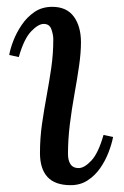

<svg xmlns="http://www.w3.org/2000/svg" viewBox="-20 -531 364 562"><path d="M133 -511Q175 -511 196 -482.5Q217 -454 217 -407Q217 -377 211.5 -338.5Q206 -300 198 -256Q190 -212 184.5 -167.5Q179 -123 179 -81Q179 -61 186.5 -50Q194 -39 210 -39Q227 -39 247.5 -61Q268 -83 283 -136L311 -130Q307 -109 297.5 -84.5Q288 -60 273 -38.5Q258 -17 236.5 -3Q215 11 187 11Q141 11 119 -13Q97 -37 97 -83Q97 -127 103 -168.5Q109 -210 116.5 -250.5Q124 -291 130 -332Q136 -373 136 -416Q136 -429 130.5 -445Q125 -461 108 -461Q92 -461 71 -439Q50 -417 35 -364L7 -370Q10 -388 19 -411.5Q28 -435 43.5 -458Q59 -481 81 -496Q103 -511 133 -511Z"/></svg>

Font: Lora
Style: Italic
Weight: 400
Italic angle: -3°
Designer: Olga Karpushina, Alexei Vanyashin (Cyrillic)
Foundry: Cyreal
Version: Version 3.008